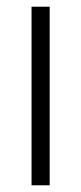

<svg xmlns="http://www.w3.org/2000/svg" viewBox="-20 -618 242 572"><path d="M128 -66V-598H74V-66Z"/></svg>

Font: Noto Sans Malayalam UI Condensed Light
Style: Regular
Weight: 300
Width: 3
Designer: Jelle Bosma - Monotype Design Team
Foundry: Monotype Imaging Inc.
Version: Version 2.104